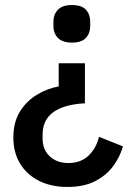

<svg xmlns="http://www.w3.org/2000/svg" viewBox="-20 -552 519 762"><path d="M247 190Q183 190 134.5 165.5Q86 141 59.5 97Q33 53 33 -6Q33 -67 59 -109Q85 -151 126.5 -176Q168 -201 213 -209V-301H317V-142Q236 -138 192.5 -107.5Q149 -77 149 -17V-3Q149 42 177.5 68.5Q206 95 251 95Q301 95 331.5 65.5Q362 36 373 -9L468 29Q456 71 429 107.5Q402 144 357.5 167Q313 190 247 190ZM265 -383Q228 -383 210 -401.5Q192 -420 192 -448V-466Q192 -495 210 -513.5Q228 -532 265 -532Q304 -532 321 -513.5Q338 -495 338 -466V-448Q338 -420 321 -401.5Q304 -383 265 -383Z"/></svg>

Font: IBM Plex Sans Medium
Style: Regular
Weight: 500
Designer: Mike Abbink, Paul van der Laan, Pieter van Rosmalen
Foundry: Bold Monday
Version: Version 3.201